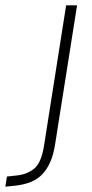

<svg xmlns="http://www.w3.org/2000/svg" viewBox="-131 -507 346 720"><path d="M-111 193 -105 155 -68 151Q-29 147 -2.5 125Q24 103 34 40L117 -487H158L75 38Q69 74 57.5 100.5Q46 127 28 146Q10 165 -14.5 175Q-39 185 -71 189Z"/></svg>

Font: Nunito Sans 10pt Condensed ExtraLight
Style: Italic
Weight: 250
Width: 3
Italic angle: -9°
Designer: Vernon Adams
Foundry: Vernon Adams
Version: Version 3.101;gftools[0.9.27]